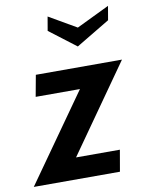

<svg xmlns="http://www.w3.org/2000/svg" viewBox="-111 -807 661 867"><g transform="rotate(-10 219.0 -373.5)"><path d="M465 -497 184 -98H385L368 0H-27L255 -399H52L70 -497ZM434 -683 279 -590 157 -683 168 -747 294 -674 445 -747Z"/></g></svg>

Font: Cabin
Style: SemiBold Italic
Weight: 600
Designer: Pablo Impallari
Foundry: Pablo Impallari. www.impallari.com Igino Marini. www.ikern.com
Version: Version 1.005